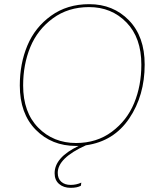

<svg xmlns="http://www.w3.org/2000/svg" viewBox="-20 -690 752 921"><path d="M392 7Q257 68 257 139Q257 167 274 182Q291 197 319 197Q346 197 370 186L368 201Q350 211 319 211Q285 211 263.5 192.5Q242 174 242 141Q242 65 357 10H344Q228 10 151.5 -67.5Q75 -145 75 -280Q75 -385 111.5 -472Q148 -559 225 -614.5Q302 -670 408 -670Q523 -670 598.5 -592.5Q674 -515 674 -380Q674 -232 600 -122Q526 -12 392 7ZM91 -280Q91 -151 163.5 -77.5Q236 -4 345 -4Q444 -4 516.5 -58Q589 -112 623.5 -195.5Q658 -279 658 -380Q658 -509 586.5 -582.5Q515 -656 407 -656Q307 -656 233.5 -602Q160 -548 125.5 -464.5Q91 -381 91 -280Z"/></svg>

Font: Elaine Sans Thin
Style: Italic
Weight: 250
Italic angle: -13°
Designer: Wei Huang
Foundry: Wei Huang
Version: Version 2.001;December 24, 2019;FontCreator 12.0.0.2547 64-b